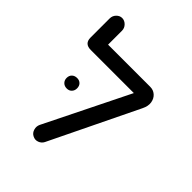

<svg xmlns="http://www.w3.org/2000/svg" viewBox="-209 -845 959 959"><g transform="rotate(45 270.0 -366.0)"><path d="M193 -3Q177 -11 171.5 -29.5Q166 -48 174 -65L394 -510H90Q45 -510 45 -553V-688Q45 -707 58 -720.5Q71 -734 88 -734Q105 -734 118.5 -720.5Q132 -707 132 -688V-590H430Q452 -590 468 -576Q484 -562 488 -538.5Q492 -515 478 -487L253 -23Q245 -7 227.5 -0.5Q210 6 193 -3ZM141 -289Q124 -289 113.5 -299.5Q103 -310 103 -326Q103 -343 113.5 -353Q124 -363 141 -363Q157 -363 167 -353Q177 -343 177 -326Q177 -310 167 -299.5Q157 -289 141 -289Z"/></g></svg>

Font: Varela Round
Style: Regular
Weight: 400
Designer: Joe Prince, Avraham Cornfeld
Foundry: Joe Prince, Avraham Cornfeld
Version: Version 3.010; ttfautohint (v1.8.4.7-5d5b)